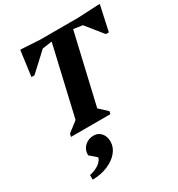

<svg xmlns="http://www.w3.org/2000/svg" viewBox="-233 -848 1234 1330"><g transform="rotate(-30 383.5 -183.0)"><path d="M134 0 139 -23 220 -86 348 -639 271 -628 128 -496H104L131 -698H149L284 -690H589L749 -698H767L723 -496H699L592 -629L520 -639L390 -80L454 -21L449 0ZM116 332V295Q159 286 189.5 265Q220 244 227 217L173 170V164Q173 124 202 97Q231 70 274 70Q309 70 332 96Q355 122 355 164Q355 210 323 248Q291 286 237 308.5Q183 331 116 332Z"/></g></svg>

Font: Platypi
Style: Bold Italic
Weight: 700
Italic angle: -13°
Designer: David Sargent
Foundry: Bolt Cutter Type
Version: Version 1.200; ttfautohint (v1.8.4.7-5d5b)